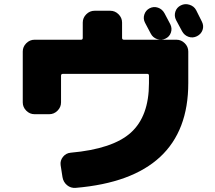

<svg xmlns="http://www.w3.org/2000/svg" viewBox="-20 -852 1040 928"><path d="M833 -660Q856 -660 873 -643Q890 -626 890 -603V-450Q890 10 346 56Q322 58 304 43Q286 28 282 4L273 -54Q270 -76 284.5 -94Q299 -112 322 -114Q525 -132 612.5 -211Q700 -290 700 -450V-486Q700 -495 692 -495H284Q275 -495 275 -486V-357Q275 -334 258 -317Q241 -300 218 -300H147Q124 -300 107 -317Q90 -334 90 -357V-603Q90 -626 107 -643Q124 -660 147 -660H372Q380 -660 380 -669V-743Q380 -766 397 -783Q414 -800 437 -800H513Q536 -800 553 -783Q570 -766 570 -743V-669Q570 -660 579 -660ZM703 -812Q723 -822 743.5 -815Q764 -808 775 -788Q780 -779 789 -761.5Q798 -744 803 -735Q813 -715 806 -694.5Q799 -674 779 -665Q760 -656 739.5 -663Q719 -670 709 -689Q704 -698 695 -715.5Q686 -733 681 -742Q671 -761 677.5 -781.5Q684 -802 703 -812ZM928 -803Q933 -793 942.5 -774Q952 -755 956 -747Q966 -727 959 -707Q952 -687 932 -677Q912 -667 891.5 -674Q871 -681 860 -701Q851 -719 831 -755Q821 -775 827.5 -795.5Q834 -816 854 -826Q874 -836 896 -829Q918 -822 928 -803Z"/></svg>

Font: Rounded Mplus 1c Black
Style: Regular
Weight: 900
Version: Version 1.059.20150529